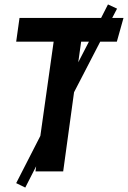

<svg xmlns="http://www.w3.org/2000/svg" viewBox="-20 -773 577 866"><path d="M432 -585 314 -357 265 0H140L143 -23L94 73L53 53L162 -160L222 -585H53L68 -692H436L467 -753L508 -734L486 -692H537L507 -585ZM381 -585H346L333 -492Z"/></svg>

Font: Fira Sans Condensed SemiBold
Style: Italic
Weight: 600
Width: 3
Italic angle: -8°
Designer: bBox Type GmbH & Carrois Corporate GbR & Edenspiekermann AG
Foundry: bBox Type GmbH & Carrois Corporate GbR & Edenspiekermann AG
Version: Version 4.301